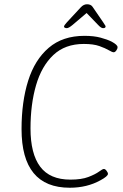

<svg xmlns="http://www.w3.org/2000/svg" viewBox="-20 -874 575 900"><path d="M307 6Q81 6 81 -269Q81 -397 112 -495.5Q143 -594 208.5 -650Q274 -706 376 -706Q420 -706 451.5 -697.5Q483 -689 503 -679Q531 -664 531 -653Q531 -645 525 -637Q519 -629 513 -629Q506 -629 490 -638.5Q474 -648 446 -658Q418 -668 373 -668Q285 -668 230 -616Q175 -564 149 -474.5Q123 -385 123 -272Q123 -153 168.5 -92.5Q214 -32 310 -32Q362 -32 394.5 -44.5Q427 -57 444 -69.5Q461 -82 467 -82Q473 -82 479.5 -73.5Q486 -65 486 -59Q486 -48 451 -29Q388 6 307 6ZM293 -742Q288 -742 284 -744Q280 -746 280 -749Q280 -755 294 -770L359 -840Q372 -854 388 -854Q406 -854 414 -842L464 -769Q467 -763 471 -758Q475 -753 475 -750Q475 -742 463 -742Q454 -742 440 -757L386 -813L320 -757Q302 -742 293 -742Z"/></svg>

Font: Asap Semi Condensed Semi Condensed Thin
Style: Italic
Weight: 100
Width: 4
Italic angle: -6°
Designer: Pablo Cosgaya
Foundry: Omnibus-Type
Version: Version 3.001; ttfautohint (v1.8.4.7-5d5b)